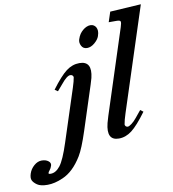

<svg xmlns="http://www.w3.org/2000/svg" viewBox="-119 -748 916 1014"><g transform="rotate(-10 339.0 -241.0)"><path d="M452.4 -588.4Q456.5 -580.6 457.3 -569.8Q458 -559.1 452.1 -541.7Q446.3 -524.4 426.3 -507.3Q406.2 -490.2 385.5 -490.2Q364.7 -490.2 355.5 -507.8Q346.2 -525.4 351.8 -542.5Q357.4 -559.6 364.7 -570.1Q372.1 -580.6 381.6 -588.6Q391.1 -596.7 401.6 -601.3Q412.1 -606 422.6 -606Q433.1 -606 440.7 -601.1Q448.2 -596.2 452.4 -588.4ZM330.6 -418.9Q400.9 -418.9 379.9 -330.6Q376 -315.4 369.6 -295.9L293 -60.1Q264.2 28.3 241.7 65.4Q195.8 140.6 137.2 165.5Q92.8 185.1 54.9 185.1Q17.1 185.1 -0.7 172.6Q-18.6 160.2 -24.7 147Q-30.8 133.8 -23.2 110.6Q-15.6 87.4 3.9 70.3Q23.4 53.2 45.2 53.2Q66.9 53.2 80.6 63.7Q94.2 74.2 89.8 88.1Q85.4 102.1 78.4 110.4Q71.3 118.7 69.6 124.5Q67.9 130.4 80.6 130.4Q108.4 130.4 131.8 100.3Q155.3 70.3 184.1 -19L274.4 -296.4Q285.6 -330.6 288.6 -350.6Q288.6 -356 284.2 -360.4Q279.8 -364.7 272.5 -364.7Q254.4 -364.7 223.6 -326.7L193.8 -292L177.7 -303.2Q226.6 -368.7 259.5 -393.8Q292.5 -418.9 330.6 -418.9Z M467.8 9.8Q399.9 9.8 422.4 -81.1Q426.3 -96.7 433.1 -117.7L579.1 -567.9Q586.4 -590.3 584.2 -597.4Q582 -604.5 563 -604.5H521L538.6 -658.2L704.6 -668.5L524.9 -115.7Q513.2 -80.1 509.8 -58.1Q509.8 -52.7 513.9 -48.3Q518.1 -43.9 524.9 -43.9Q531.7 -43.9 545.7 -54.2Q559.6 -64.5 573.7 -82L604 -119.1L619.6 -107.4Q570.8 -41 537.8 -15.6Q504.9 9.8 467.8 9.8Z"/></g></svg>

Font: RIT Rachana
Style: Bold Italic
Weight: 700
Designer: Hussain KH
Version: 1.4.7